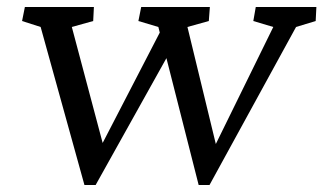

<svg xmlns="http://www.w3.org/2000/svg" viewBox="-20 -523 923 548"><path d="M547 5H578L825 -446L881 -463L883 -503H710L703 -463L760 -446L596 -112L515 -446L576 -463L579 -503H383L375 -463L432 -446L436 -430L273 -115L185 -446L246 -463L248 -503H51L43 -463L96 -446L221 5H253L455 -357Z"/></svg>

Font: TPK Tissa Web
Style: Italic
Weight: 400
Italic angle: -7°
Designer: Jacques Le Bailly, Suppakit Chalermlarp | Katatrad Co.,Ltd.
Foundry: Jacques Le Bailly, Cadson Demak Co.,Ltd.
Version: Version 5.000;Glyphs 3.1.2 (3151)